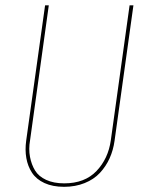

<svg xmlns="http://www.w3.org/2000/svg" viewBox="-20 -701 561 730"><path d="M487.3 -680.7 415.5 -165.5Q410.6 -129.9 396.7 -99.1Q382.8 -68.4 359.9 -43.7Q336.9 -19 301.8 -4.9Q266.6 9.3 223.6 9.3Q180.2 9.3 148.9 -5.1Q117.7 -19.5 101.6 -44.4Q85.4 -69.3 80.1 -100.1Q74.7 -130.9 79.6 -166.5L151.4 -680.7H165.5L94.2 -167Q88.4 -134.3 94 -104.7Q99.6 -75.2 113.3 -52.7Q127 -30.3 155.5 -17.1Q184.1 -3.9 224.1 -3.9Q302.2 -3.9 346.9 -50.8Q391.6 -97.7 401.4 -168L472.7 -680.7Z"/></svg>

Font: Fira Sans Compressed Hair
Style: Italic
Weight: 100
Width: 3
Italic angle: -8°
Designer: Carrois Corporate & Edenspiekermann AG
Foundry: Carrois Corporate GbR & Edenspiekermann AG
Version: Version 4.203;PS 004.203;hotconv 1.0.88;makeotf.lib2.5.64775